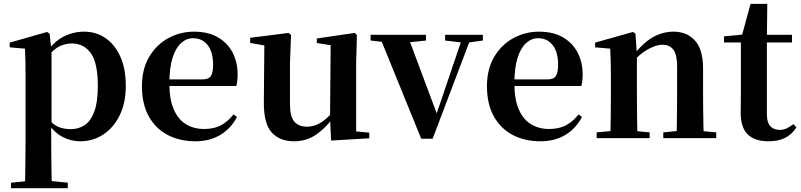

<svg xmlns="http://www.w3.org/2000/svg" viewBox="-20 -716 4151 995"><path d="M36.9 259.3V230.8L146 220.1H225.4L331.1 230.8V259.3ZM109.4 259.3Q110.4 217.3 110.9 174.2Q111.4 131 111.9 89.9Q112.4 48.8 112.4 13.8V-308.7Q112.4 -358.5 111.9 -393Q111.4 -427.5 109.4 -463.8L30.2 -470.7V-495.2L224.2 -550.4L237.2 -540.9L245.8 -460.8L247.1 -455V-75.6L245.4 -63V13Q245.4 47.8 245.9 89.3Q246.4 130.8 246.9 174Q247.4 217.3 248.4 259.3ZM395.1 16.2Q347 16.2 303.7 -6.7Q260.4 -29.6 224.3 -82.3H212.1L230.6 -97.8Q258.5 -67.8 285.5 -57.3Q312.6 -46.7 347.1 -46.7Q387.7 -46.7 419.3 -67.9Q450.8 -89.1 468.9 -138.2Q487 -187.4 487 -270.1Q487 -389.4 450.9 -440.1Q414.8 -490.8 352.6 -490.8Q321.3 -490.8 291.4 -477.5Q261.5 -464.2 224 -421.1L209.1 -437.5H217.5Q255.3 -497.6 306.7 -524.8Q358.1 -551.9 415.6 -551.9Q477.4 -551.9 525.9 -519.1Q574.5 -486.2 603.2 -423.5Q631.9 -360.9 631.9 -271.4Q631.9 -182.3 600 -117.9Q568.1 -53.5 514.7 -18.6Q461.3 16.2 395.1 16.2Z M992.2 16.2Q911.8 16.2 849.2 -16.5Q786.6 -49.1 751.1 -113Q715.6 -176.9 715.6 -268.8Q715.6 -358.8 753.6 -422.2Q791.5 -485.7 853.2 -518.8Q914.9 -551.9 985.4 -551.9Q1059.1 -551.9 1109.5 -522.5Q1159.8 -493.1 1185.6 -443.2Q1211.4 -393.3 1211.4 -330.9Q1211.4 -296.1 1204.7 -270.2H774.1V-304.6H1029.4Q1061.5 -304.6 1072.9 -322.2Q1084.3 -339.8 1084.3 -380.4Q1084.3 -446.3 1056.2 -482.2Q1028.1 -518 980.1 -518Q946.7 -518 918.6 -492.9Q890.6 -467.8 874.1 -416Q857.7 -364.1 857.7 -282.7Q857.7 -200.5 880.9 -148.2Q904 -95.8 944.8 -71.7Q985.5 -47.5 1037.4 -47.5Q1090.4 -47.5 1126.9 -67.7Q1163.3 -87.9 1190.2 -123.2L1208.1 -109.9Q1176.6 -49.8 1121.7 -16.8Q1066.7 16.2 992.2 16.2Z M1503.7 16.2Q1430.1 16.2 1388.2 -29.3Q1346.3 -74.7 1347.3 -187.9L1350 -497.7L1380 -475.4L1276.4 -493.5V-520.2L1476 -545.4L1488.2 -534.8L1482.7 -388.7V-177.8Q1482.7 -111 1505.7 -85.3Q1528.7 -59.5 1569.8 -59.5Q1612.7 -59.5 1650.5 -85.8Q1688.3 -112.1 1717.6 -153.8L1751.2 -103H1704Q1666.4 -51 1616.8 -17.4Q1567.2 16.2 1503.7 16.2ZM1695.6 12.4 1690.4 -109.4V-111.9L1693.6 -481.6L1621.7 -493.2V-516.6L1818.9 -545.4L1829.6 -534.8L1825.6 -388.7V-35L1893.6 -28.5V0.7Z M2163 3.1 1943.7 -535.7H2091L2253.6 -100.6H2232.7L2238.4 -114.7L2381.4 -535.7H2426.4L2222 3.1ZM1900.5 -506V-535.7H2187.6V-506L2082.4 -494.8H1998.1ZM2286.6 -506V-535.7H2482.4V-506L2401.4 -494.8H2381Z M2780.2 16.2Q2699.8 16.2 2637.2 -16.5Q2574.6 -49.1 2539.1 -113Q2503.6 -176.9 2503.6 -268.8Q2503.6 -358.8 2541.6 -422.2Q2579.5 -485.7 2641.2 -518.8Q2702.9 -551.9 2773.4 -551.9Q2847.1 -551.9 2897.5 -522.5Q2947.8 -493.1 2973.6 -443.2Q2999.4 -393.3 2999.4 -330.9Q2999.4 -296.1 2992.7 -270.2H2562.1V-304.6H2817.4Q2849.5 -304.6 2860.9 -322.2Q2872.3 -339.8 2872.3 -380.4Q2872.3 -446.3 2844.2 -482.2Q2816.1 -518 2768.1 -518Q2734.7 -518 2706.6 -492.9Q2678.6 -467.8 2662.1 -416Q2645.7 -364.1 2645.7 -282.7Q2645.7 -200.5 2668.9 -148.2Q2692 -95.8 2732.8 -71.7Q2773.5 -47.5 2825.4 -47.5Q2878.4 -47.5 2914.9 -67.7Q2951.3 -87.9 2978.2 -123.2L2996.1 -109.9Q2964.6 -49.8 2909.7 -16.8Q2854.7 16.2 2780.2 16.2Z M3072 0V-29.9L3177.6 -40.2H3240.7L3346.6 -29.9V0ZM3142.2 0Q3143.9 -25.5 3144.4 -67.4Q3144.9 -109.4 3145.4 -154.8Q3145.9 -200.3 3145.9 -234.8V-310.2Q3145.9 -360 3145 -393.7Q3144.2 -427.5 3142.2 -463.8L3064.1 -470.7V-495.2L3260.2 -550.4L3273.2 -541.7L3280.6 -428V-425.6V-234.8Q3280.6 -200.3 3281.1 -154.8Q3281.6 -109.4 3282.1 -67.4Q3282.6 -25.5 3283.6 0ZM3417.3 0V-29.9L3521.2 -40.2H3583.8L3691.9 -29.9V0ZM3486 0Q3487 -25.5 3487.5 -66.9Q3488 -108.4 3488.5 -153.8Q3489 -199.3 3489 -234.8V-369.8Q3489 -433.2 3469.6 -458.7Q3450.2 -484.2 3412.2 -484.2Q3381.6 -484.2 3337.8 -460.5Q3294.1 -436.8 3248.5 -383.3L3243.6 -425.7H3258.9Q3315.1 -497.3 3365.7 -524.6Q3416.3 -551.9 3470.5 -551.9Q3539.6 -551.9 3581.5 -505.8Q3623.5 -459.6 3623.5 -360.5V-234.8Q3623.5 -199.3 3624 -153.8Q3624.5 -108.4 3625.3 -66.9Q3626.2 -25.5 3627.2 0Z M3887.4 -496.1V-535.7H4084.2V-496.1ZM3963.1 16.2Q3891.7 16.2 3855.1 -19.3Q3818.5 -54.8 3818.5 -131.7Q3818.5 -159.8 3819 -182.4Q3819.5 -205 3819.5 -234.7V-496.1H3732V-527.5L3841.7 -538L3823.1 -525.2L3869.5 -695.8H3956.3L3954.2 -519.3V-508.7V-123.8Q3954.2 -81.6 3971.7 -62.3Q3989.2 -43 4020.3 -43Q4040.4 -43 4056 -50.4Q4071.7 -57.9 4091.7 -72.5L4107.2 -56Q4085.7 -21.1 4050.3 -2.5Q4014.9 16.2 3963.1 16.2Z"/></svg>

Font: Source Han Serif JP VF
Style: Regular
Weight: 250
Designer: Ryoko NISHIZUKA 西塚涼子 (kana & ideographs); Frank Grießhammer (Latin, Greek & Cyrillic); Wenlong ZHANG 张文龙 (bopomofo); San
Foundry: Adobe
Version: Version 2.001;hotconv 1.1.0;makeotfexe 2.6.0